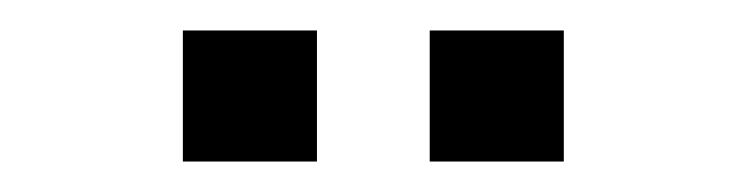

<svg xmlns="http://www.w3.org/2000/svg" viewBox="-20 -697 491 126"><path d="M100 -677H188V-591H100ZM262 -677H350V-591H262Z"/></svg>

Font: Cabin Condensed SemiBold
Style: Regular
Weight: 600
Width: 3
Designer: Pablo Impallari
Foundry: Pablo Impallari. http://www.impallari.com Igino Marini. http://www.ikern.com
Version: Version 2.001